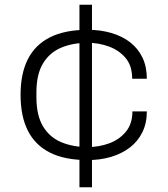

<svg xmlns="http://www.w3.org/2000/svg" viewBox="-20 -743 710 812"><path d="M316 49V-723H369V49ZM351 -66Q254 -66 191.5 -97.5Q129 -129 98 -190Q67 -251 67 -342Q67 -432 98 -493Q129 -554 192 -585.5Q255 -617 351 -617Q405 -617 451 -603.5Q497 -590 530.5 -564Q564 -538 582.5 -499.5Q601 -461 601 -410H539Q539 -465 511 -498Q483 -531 440 -546.5Q397 -562 351 -562Q288 -562 239 -541.5Q190 -521 162 -475Q134 -429 134 -352V-332Q134 -255 162 -208.5Q190 -162 239.5 -141.5Q289 -121 351 -121Q398 -121 441 -136.5Q484 -152 512 -185.5Q540 -219 540 -272H601Q601 -222 582 -183.5Q563 -145 529 -119Q495 -93 449.5 -79.5Q404 -66 351 -66Z"/></svg>

Font: Archivo Expanded ExtraLight
Style: Regular
Weight: 250
Width: 7
Designer: Hector Gatti
Foundry: Omnibus-Type
Version: Version 2.001